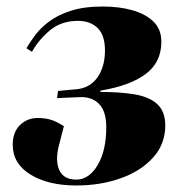

<svg xmlns="http://www.w3.org/2000/svg" viewBox="-20 -555 554 589"><path d="M214 14Q128 14 73.5 -19.5Q19 -53 19 -111Q19 -149 41 -171Q63 -193 96 -193Q119 -193 136.5 -187.5Q154 -182 176 -168L160 -106Q149 -60 162.5 -32Q176 -4 214 -4Q253 -4 279.5 -48.5Q306 -93 306 -165Q306 -214 283.5 -236.5Q261 -259 223 -257L155 -254L158 -276L212 -281Q255 -284 278.5 -317Q302 -350 302 -400Q302 -447 279.5 -469Q257 -491 219 -491Q169 -491 134.5 -463Q100 -435 78 -396L61 -407Q71 -424 87 -446Q103 -468 130 -488.5Q157 -509 197.5 -522Q238 -535 296 -535Q346 -535 386.5 -523.5Q427 -512 451 -488.5Q475 -465 475 -427Q475 -364 427 -328Q379 -292 288 -277V-273Q348 -273 393 -265.5Q438 -258 462.5 -235.5Q487 -213 487 -170Q487 -113 449.5 -71.5Q412 -30 350 -8Q288 14 214 14Z"/></svg>

Font: Literata 72pt ExtraBold
Style: Italic
Weight: 800
Italic angle: -2°
Designer: Latin by Veronika Burian and Jose Scaglione. Greek by Irene Vlachou. Cyrillic by Vera Evstafieva
Foundry: TypeTogether
Version: Version 3.002